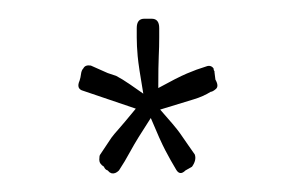

<svg xmlns="http://www.w3.org/2000/svg" viewBox="-20 -454 315 205"><path d="M205 -356Q197 -351 187 -348Q177 -345 151 -337Q167 -319 172 -312Q177 -305 181 -299L188 -289Q190 -283 185 -276L178 -272Q172 -266 168 -273Q162 -283 156.5 -293.5Q151 -304 141 -328Q126 -305 119.5 -293Q113 -281 107 -272Q103 -268 99 -269L97 -270L95 -272Q92 -273 91 -276Q86 -279 86 -283.5Q86 -288 87 -289L99 -307Q102 -311 106.5 -316Q111 -321 125 -338L69 -357Q61 -359 65 -368Q66 -371 66.5 -375Q67 -379 69 -381Q71 -385 77 -384L95 -376L104 -373Q106 -372 111 -369Q116 -366 133 -354Q128 -383 127 -394Q126 -405 126 -414V-424Q126 -434 134 -434H142Q150 -434 150 -424V-414Q150 -404 149.5 -394Q149 -384 149 -360Q169 -371 179.5 -375.5Q190 -380 200 -383Q205 -385 208 -381Q208 -379 209 -378V-377L210 -369Q214 -362 210.5 -359Q207 -356 205 -356Z"/></svg>

Font: Chathura Light
Style: Regular
Weight: 300
Designer: Appaji Ambarisha Darbha
Foundry: Aditya Fonts
Version: Version 1.002 2016